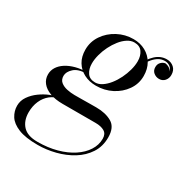

<svg xmlns="http://www.w3.org/2000/svg" viewBox="-211 -606 967 1003"><g transform="rotate(30 272.0 -105.0)"><path d="M151.5 260Q77.5 260 34.8 242.5Q-8 225 -25.8 196.5Q-43.5 168 -43.5 135.5Q-43.5 105 -25.5 79Q-7.5 53 19.5 33.5Q46.5 14 74 3Q101.5 -8 120.5 -8H139Q103.5 -4 78.2 16Q53 36 39.5 67Q26 98 26 135.5Q26 185.5 54 216Q82 246.5 142.5 246.5Q205.5 246.5 258.2 232Q311 217.5 349.5 192Q388 166.5 409.2 133.2Q430.5 100 430.5 62.5Q430.5 33 410.2 21Q390 9 356.5 9Q347 9 326.2 9Q305.5 9 279.5 9Q253.5 9 228.2 9Q203 9 183.8 9Q164.5 9 158 9Q113 9 81 -3Q49 -15 31.8 -36.5Q14.5 -58 14.5 -86.5Q14.5 -110.5 27.2 -130.8Q40 -151 63.2 -166Q86.5 -181 118 -189.5Q149.5 -198 187 -198L186.5 -190Q138 -190 113.2 -167.5Q88.5 -145 88.5 -120.5Q88.5 -97 104.2 -84.2Q120 -71.5 143.2 -66.8Q166.5 -62 188.5 -62Q206 -62 231.2 -62.2Q256.5 -62.5 281 -62.8Q305.5 -63 319.5 -63Q376 -63 414 -41Q452 -19 452 42Q452 96.5 425.2 137.5Q398.5 178.5 354.2 205.8Q310 233 257 246.5Q204 260 151.5 260ZM260.5 -160Q220 -160 188 -176.5Q156 -193 137.5 -223.5Q119 -254 119 -296.5Q119 -344.5 145.8 -383.8Q172.5 -423 216.2 -446.2Q260 -469.5 310.5 -469.5Q351 -469.5 383 -452Q415 -434.5 433.5 -402.8Q452 -371 452 -328.5Q452 -281 425.2 -242.8Q398.5 -204.5 355 -182.2Q311.5 -160 260.5 -160ZM248.5 -172.5Q269 -172.5 289 -185.8Q309 -199 326.8 -221.2Q344.5 -243.5 357.8 -270.5Q371 -297.5 378.8 -326Q386.5 -354.5 386.5 -379.5Q386.5 -412.5 371 -434.5Q355.5 -456.5 322.5 -456.5Q302 -456.5 281.8 -443.5Q261.5 -430.5 244 -408.5Q226.5 -386.5 213 -359.5Q199.5 -332.5 192 -304Q184.5 -275.5 184.5 -250.5Q184.5 -217.5 200 -195Q215.5 -172.5 248.5 -172.5ZM514 -465Q539.5 -465 557 -449.2Q574.5 -433.5 574.5 -405.5Q574.5 -385 561.8 -370.2Q549 -355.5 528.5 -355.5Q510 -355.5 495.5 -367.2Q481 -379 481 -400Q481 -418 491.8 -429.2Q502.5 -440.5 517 -443Q529.5 -441.5 540.2 -435Q551 -428.5 556.5 -416.5Q552.5 -434.5 539.2 -443.5Q526 -452.5 509 -452.5Q487 -452.5 468.2 -440.2Q449.5 -428 432.8 -405Q416 -382 400 -349.5L391 -354.5Q417.5 -410 447 -437.5Q476.5 -465 514 -465Z"/></g></svg>

Font: Bodoni Moda 18pt
Style: Italic
Weight: 400
Italic angle: -13°
Designer: Owen Earl
Foundry: indestructible type
Version: Version 2.005